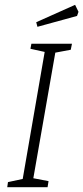

<svg xmlns="http://www.w3.org/2000/svg" viewBox="-20 -775 345 795"><path d="M209 -557 118 -37 181 -25 177 0H10L13 -21L74 -34L165 -560L106 -573L110 -594H278L273 -569ZM130 -683 291 -755 305 -726 299 -709 135 -664Z"/></svg>

Font: Grenze ExtraLight
Style: Italic
Weight: 275
Italic angle: -10°
Designer: Renata Polastri
Foundry: Omnibus-Type
Version: Version 1.002; ttfautohint (v1.8)